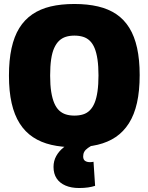

<svg xmlns="http://www.w3.org/2000/svg" viewBox="-20 -730 746 965"><path d="M354 -149Q378 -149 397.5 -155Q417 -161 431.5 -175.5Q446 -190 455.5 -213Q465 -236 470 -270.5Q475 -305 475 -351Q475 -397 470 -431Q465 -465 455.5 -488Q446 -511 431.5 -525Q417 -539 397.5 -545Q378 -551 354 -551Q330 -551 311 -545Q292 -539 277.5 -525.5Q263 -512 252.5 -489Q242 -466 237 -431.5Q232 -397 232 -350Q232 -302 237.5 -268Q243 -234 253 -211Q263 -188 277.5 -174.5Q292 -161 311 -155Q330 -149 354 -149ZM354 10Q290 10 238 -2Q186 -14 146 -40.5Q106 -67 79 -109.5Q52 -152 38.5 -211.5Q25 -271 25 -350Q25 -428 38 -487.5Q51 -547 77 -589Q103 -631 142.5 -658Q182 -685 234.5 -697.5Q287 -710 354 -710Q420 -710 473 -697.5Q526 -685 565 -658.5Q604 -632 630 -590Q656 -548 669 -489Q682 -430 682 -353Q682 -273 668.5 -213Q655 -153 628 -110.5Q601 -68 562 -41.5Q523 -15 471 -2.5Q419 10 354 10ZM377 215Q338 215 309 202.5Q280 190 264.5 166.5Q249 143 249 109Q249 79 262.5 54.5Q276 30 299 11.5Q322 -7 348 -17L454 -5Q434 5 421.5 14Q409 23 403.5 33Q398 43 398 56Q398 72 407.5 78.5Q417 85 432 85Q437 85 441.5 84.5Q446 84 450 83L458 204Q443 209 423 212Q403 215 377 215Z"/></svg>

Font: Georama ExtraBold
Style: Regular
Weight: 800
Designer: Jean-Baptiste Levee
Foundry: Production Type
Version: Version 1.001